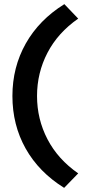

<svg xmlns="http://www.w3.org/2000/svg" viewBox="-20 -722 414 928"><path d="M290 186Q168 110 104 -4Q40 -118 40 -258Q40 -397 104.5 -511.5Q169 -626 291 -702L358 -632Q260 -564 209.5 -467Q159 -370 159 -258Q159 -146 209.5 -49Q260 48 358 116Z"/></svg>

Font: Mach Medium
Style: Regular
Weight: 500
Version: Version 1.002